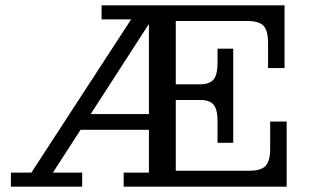

<svg xmlns="http://www.w3.org/2000/svg" viewBox="-20 -702 1167 722"><path d="M540 -273V-612L321 -273ZM21 0V-53H98L473 -629H362V-682H1050V-446H988V-540Q988 -587 971 -605Q954 -623 910 -623H641V-385H732Q768 -385 783 -403Q798 -421 798 -464V-519H857V-165H798V-247Q798 -291 783 -308.5Q768 -326 732 -326H641V-60H918Q962 -60 979 -78.5Q996 -97 996 -143V-245H1058V0H445V-53H540V-214H283L179 -53H289V0Z"/></svg>

Font: Montagu Slab 16pt
Style: Regular
Weight: 400
Designer: Florian Karsten
Foundry: Florian Karsten
Version: Version 1.000; ttfautohint (v1.8.3)